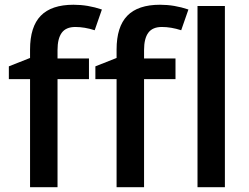

<svg xmlns="http://www.w3.org/2000/svg" viewBox="-20 -785 1045 805"><path d="M353 -453.1H221.2V0H106V-453.1H17.1V-506.8L106 -542V-577.1Q106 -672.9 150.9 -719Q195.8 -765.1 288.1 -765.1Q348.6 -765.1 407.2 -745.1L377 -658.2Q334.5 -671.9 295.9 -671.9Q256.8 -671.9 239 -647.7Q221.2 -623.5 221.2 -575.2V-540H353ZM715.8 -453.1H584V0H468.8V-453.1H379.9V-506.8L468.8 -542V-577.1Q468.8 -672.9 513.7 -719Q558.6 -765.1 650.9 -765.1Q711.4 -765.1 770 -745.1L739.7 -658.2Q697.3 -671.9 658.7 -671.9Q619.6 -671.9 601.8 -647.7Q584 -623.5 584 -575.2V-540H715.8ZM922.9 0H808.1V-759.8H922.9Z"/></svg>

Font: f2_58959          
Style: Regular
Weight: 600
Foundry: Ascender Corporation
Version: Version 1.10